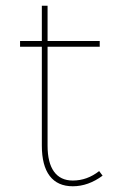

<svg xmlns="http://www.w3.org/2000/svg" viewBox="-20 -650 402 670"><path d="M338 -37Q288 0 234 0Q181 0 153.5 -36Q126 -72 126 -142V-487H50V-507H126V-630H146V-507H328V-487H146V-142Q146 -82 168.5 -51Q191 -20 234 -20Q284 -20 326 -53Z"/></svg>

Font: Gontserrat Thin
Style: Regular
Weight: 250
Designer: Julieta Ulanovsky
Foundry: Julieta Ulanovsky
Version: Version 6.001